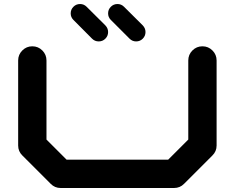

<svg xmlns="http://www.w3.org/2000/svg" viewBox="-20 -940 1174 960"><path d="M567.4 -919.9Q586.4 -919.9 600.1 -906.2L693.8 -813Q707.5 -798.8 707.5 -779.8Q707.5 -760.3 693.8 -746.6Q680.2 -732.9 660.6 -732.9Q641.6 -732.9 627.9 -746.6L534.2 -840.3Q520.5 -854 520.5 -873Q520.5 -892.6 534.2 -906.2Q547.9 -919.9 567.4 -919.9ZM380.4 -919.9Q399.4 -919.9 413.1 -906.2L506.8 -813Q520.5 -798.8 520.5 -779.8Q520.5 -760.3 506.8 -746.6Q493.2 -732.9 473.6 -732.9Q454.1 -732.9 440.4 -746.6L347.2 -840.3Q333.5 -854 333.5 -873Q333.5 -892.6 347.2 -906.2Q360.8 -919.9 380.4 -919.9ZM1063 -212.4Q1063 -183.1 1042 -162.6L900.4 -21Q879.9 0 850.1 0H283.2Q253.9 0 233.4 -21L91.8 -162.6Q70.8 -183.1 70.8 -212.4V-637.7Q70.8 -667 91.6 -687.7Q112.3 -708.5 141.6 -708.5Q170.9 -708.5 191.7 -687.7Q212.4 -667 212.4 -637.7V-242.2L313 -141.6H820.8L921.4 -242.2V-637.7Q921.4 -667 942.1 -687.7Q962.9 -708.5 992.2 -708.5Q1021.5 -708.5 1042.2 -687.7Q1063 -667 1063 -637.7Z"/></svg>

Font: Robtronika
Style: Regular
Weight: 400
Designer: GGBot
Version: 1.00